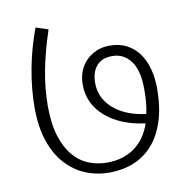

<svg xmlns="http://www.w3.org/2000/svg" viewBox="-71 -701 748 751"><g transform="rotate(-10 302.5 -325.5)"><path d="M390 -510Q430 -510 459 -494.5Q488 -479 507 -452.5Q526 -426 535.5 -390Q545 -354 545 -314Q545 -238 527 -183Q509 -128 477 -92Q445 -56 401 -38.5Q357 -21 305 -21Q255 -21 211 -39Q167 -57 133 -94Q99 -131 79.5 -187.5Q60 -244 60 -322Q60 -395 74.5 -473.5Q89 -552 118 -630L167 -614Q140 -533 126 -461Q112 -389 112 -319Q112 -248 127.5 -199Q143 -150 169.5 -119Q196 -88 230.5 -74.5Q265 -61 303 -61Q367 -61 412 -93.5Q457 -126 477 -186Q378 -199 319.5 -250.5Q261 -302 261 -378Q261 -407 270.5 -431Q280 -455 297.5 -472.5Q315 -490 338.5 -500Q362 -510 390 -510ZM310 -376Q310 -342 324 -315.5Q338 -289 362 -269.5Q386 -250 418 -238Q450 -226 486 -222Q491 -244 493 -267Q495 -290 495 -319Q495 -394 467 -431Q439 -468 394 -468Q352 -468 331 -443Q310 -418 310 -376Z"/></g></svg>

Font: Mukta ExtraLight
Style: Regular
Weight: 275
Designer: Girish Dalvi and Yashodeep Gholap
Foundry: Ek Type
Version: Version 2.538;PS 1.002;hotconv 16.6.51;makeotf.lib2.5.65220;